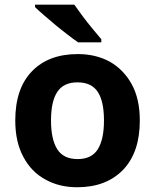

<svg xmlns="http://www.w3.org/2000/svg" viewBox="-20 -786 659 816"><path d="M574.2 -273.9Q574.2 -138.2 502.9 -64Q431.2 9.8 308.1 9.8Q231 9.8 172.4 -23.4Q112.8 -55.7 79.1 -119.6Q44.9 -183.1 44.9 -273.9Q44.9 -410.6 116.2 -483.4Q186.5 -556.2 311 -556.2Q387.2 -556.2 447.3 -523.4Q505.9 -489.7 540 -427.7Q574.2 -365.2 574.2 -273.9ZM196.8 -273.9Q196.8 -192.9 223.6 -151.4Q250 -109.9 310.1 -109.9Q369.1 -109.9 395.5 -151.4Q421.9 -193.4 421.9 -273.9Q421.9 -355.5 395.5 -395.5Q369.1 -436 309.1 -436Q250 -436 223.6 -395.5Q196.8 -355.5 196.8 -273.9ZM295.9 -766.1Q316.4 -736.8 331.5 -716.8Q348.6 -693.8 373.5 -663.6Q379.4 -656.7 392.1 -641.4Q404.8 -626 410.6 -619.1V-606H312Q286.6 -623.5 267.6 -638.7Q243.2 -657.2 215.3 -680.2Q189.9 -701.7 166 -722.2Q139.6 -745.1 128.9 -755.9V-766.1Z"/></svg>

Font: Droid Sans Thai
Style: Bold
Weight: 700
Designer: Steve Matteson
Foundry: Ascender Corporation
Version: Version 1.00